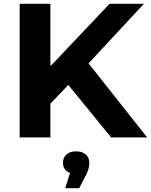

<svg xmlns="http://www.w3.org/2000/svg" viewBox="-20 -720 791 1006"><path d="M248 -377 554 -700H734L444 -388L751 0H562L338 -275L244 -177V0H83V-700H244V-377ZM448 133Q448 164 430 198L395 266H322L347 186Q329 180 319.5 166.5Q310 153 310 133Q310 106 328.5 89.5Q347 73 379 73Q411 73 429.5 89.5Q448 106 448 133Z"/></svg>

Font: CMG Sans
Style: Bold
Weight: 700
Designer: Julieta Ulanovsky
Foundry: Julieta Ulanovsky
Version: Version 7.200